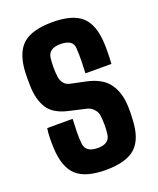

<svg xmlns="http://www.w3.org/2000/svg" viewBox="-150 -901 824 1001"><g transform="rotate(-20 262.0 -400.0)"><path d="M263 10Q151 10 100.5 -36.5Q50 -83 45 -191Q44 -215 44.5 -245.5Q45 -276 49 -300H190Q188 -263 187.5 -227.5Q187 -192 190 -163Q195 -112 263 -112Q327 -112 333 -163Q339 -214 333 -264Q331 -285 315 -302.5Q299 -320 275 -325L183 -346Q104 -364 73.5 -412Q43 -460 41 -535Q40 -575 41 -610Q46 -717 97 -763.5Q148 -810 263 -810Q375 -810 425.5 -763.5Q476 -717 480 -610Q481 -588 480.5 -557Q480 -526 478 -500H334Q336 -535 336.5 -569.5Q337 -604 335 -638Q333 -688 263 -688Q197 -688 191 -638Q185 -587 191 -535Q193 -515 205 -498Q217 -481 242 -476L323 -459Q408 -441 444.5 -391Q481 -341 484 -264Q485 -247 484.5 -227.5Q484 -208 483 -191Q479 -83 427.5 -36.5Q376 10 263 10Z"/></g></svg>

Font: Big Shoulders Text Black
Style: Regular
Weight: 900
Designer: Patric King
Foundry: XO Type Co
Version: Version 1.000; ttfautohint (v1.8.2)